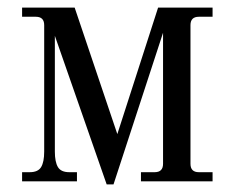

<svg xmlns="http://www.w3.org/2000/svg" viewBox="-20 -476 616 504"><path d="M38 0V-24H58Q80 -24 88 -37.5Q96 -51 96 -78V-410Q96 -432 74 -432H38V-456H176L288 -124L395 -456H538V-432H502Q480 -432 480 -410V-46Q480 -24 502 -24H538V0H350V-24H386Q408 -24 408 -46V-390L278 8H260L124 -382V-78Q124 -51 132 -37.5Q140 -24 162 -24H182V0Z"/></svg>

Font: Old Standard TT
Style: Regular
Weight: 400
Designer: Alexey Kryukov <alexios@thessalonica.org.ru>
Version: Version 2.2